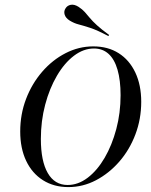

<svg xmlns="http://www.w3.org/2000/svg" viewBox="-20 -778 638 810"><path d="M268.5 11.3Q207.3 11.3 161.3 -17.7Q115.3 -46.8 90.3 -99.6Q65.3 -152.4 65.3 -223.4Q65.3 -296 89.9 -360.5Q114.5 -425 157.7 -475Q200.8 -525 256.5 -553.6Q312.1 -582.3 373.4 -582.3Q435.5 -582.3 480.6 -553.6Q525.8 -525 550.8 -472.2Q575.8 -419.4 575.8 -348.4Q575.8 -275.8 551.2 -210.9Q526.6 -146 483.5 -96.4Q440.3 -46.8 385.1 -17.7Q329.8 11.3 268.5 11.3ZM265.3 2.4Q309.7 2.4 350 -28.2Q390.3 -58.9 421.4 -112.1Q452.4 -165.3 470.6 -233.5Q488.7 -301.6 488.7 -376.6Q488.7 -439.5 475.8 -483.9Q462.9 -528.2 437.9 -550.8Q412.9 -573.4 376.6 -573.4Q332.3 -573.4 291.9 -542.7Q251.6 -512.1 220.2 -458.5Q188.7 -404.8 170.6 -336.3Q152.4 -267.7 152.4 -191.9Q152.4 -98.4 181.5 -48Q210.5 2.4 265.3 2.4ZM437.1 -625.8Q390.3 -650.8 360.5 -660.5Q330.6 -670.2 311.7 -675Q292.7 -679.8 274.2 -691.1Q257.3 -701.6 252.8 -716.1Q248.4 -730.6 256.5 -742.7Q263.7 -754.8 278.6 -757.7Q293.5 -760.5 311.3 -749.2Q327.4 -738.7 337.5 -727.4Q347.6 -716.1 358.9 -702.4Q370.2 -688.7 389.1 -671.4Q408.1 -654 440.3 -630.6Z"/></svg>

Font: Playfair 144pt SemiCondensed
Style: Italic
Weight: 400
Width: 4
Italic angle: -15.6°
Designer: Claus Eggers Sørensen
Foundry: Claus Eggers Sørensen
Version: Version 2.203